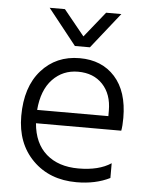

<svg xmlns="http://www.w3.org/2000/svg" viewBox="-52 -755 623 803"><g transform="rotate(5 259.5 -353.5)"><path d="M439 -25Q379 5 299 5Q186 5 115.5 -65.5Q45 -136 45 -251Q45 -373 107 -443Q169 -513 268 -513Q361 -513 416 -452Q471 -391 471 -280Q471 -246 467 -226H109Q116 -142 167 -97.5Q218 -53 302 -53Q388 -53 439 -87ZM266 -456Q202 -456 159 -411Q116 -366 109 -282H408V-305Q408 -374 369.5 -415Q331 -456 266 -456ZM306 -562H243L124 -712H188L275 -605L361 -712H425Z"/></g></svg>

Font: Hind Siliguri Light
Style: Regular
Weight: 300
Designer: Jyotish Sonowal
Foundry: Indian Type Foundry
Version: Version 1.001;PS 1.0;hotconv 1.0.86;makeotf.lib2.5.63406; tt